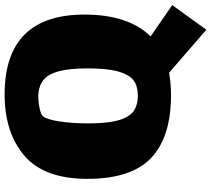

<svg xmlns="http://www.w3.org/2000/svg" viewBox="-60 -632 891 810"><g transform="rotate(-90 385.0 -226.5)"><path d="M665 199 484 42Q434 50 390 50Q213 50 124.5 -33.5Q36 -117 36 -303Q36 -485 133.5 -568.5Q231 -652 392 -652Q729 -652 729 -315Q729 -130 637 -36L769 55ZM477 -141Q502 -190 502 -301Q502 -409 477 -458Q452 -508 386 -510Q361 -510 334 -504.5Q307 -499 300 -490Q286 -473 278 -419Q270 -365 270 -301Q270 -201 289 -154Q302 -120 326 -105Q350 -90 386 -90Q419 -90 441.5 -101.5Q464 -113 477 -141Z"/></g></svg>

Font: Lalezar
Style: Regular
Weight: 400
Designer: Borna Izadpanah
Foundry: Borna Izadpanah
Version: Version 1.003;November 28, 2018;FontCreator 11.5.0.2421 64-b